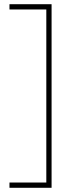

<svg xmlns="http://www.w3.org/2000/svg" viewBox="-20 -734 353 912"><path d="M25 133H200V-689H25V-714H225V158H25Z"/></svg>

Font: Noto Sans Cherokee Thin
Style: Regular
Weight: 100
Designer: Monotype Design Team
Foundry: Monotype Imaging Inc.
Version: Version 2.001; ttfautohint (v1.8.4.7-5d5b)